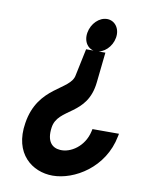

<svg xmlns="http://www.w3.org/2000/svg" viewBox="-73 -643 531 706"><g transform="rotate(10 193.0 -290.0)"><path d="M40 -162C21 -45 96 11 172 11C253 11 361 -53 384 -173L386 -183H287L285 -174C272 -116 222 -84 183 -87C152 -89 131 -111 138 -162C148 -239 260 -227 273 -356L285 -468H213L192 -368C183 -309 62 -304 40 -162ZM207 -529C201 -494 221 -467 250 -467C279 -467 308 -494 314 -529C320 -564 299 -591 270 -591C241 -591 213 -564 207 -529Z"/></g></svg>

Font: Charger Sport
Style: BdNrwObl
Weight: 700
Designer: Jasper
Foundry: Cannot Into Space Fonts
Version: Version 1.1